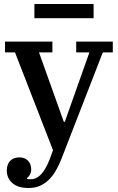

<svg xmlns="http://www.w3.org/2000/svg" viewBox="-20 -728 590 960"><path d="M123 212Q69 212 41.5 187Q14 162 14 125Q14 94 30.5 76.5Q47 59 77 59Q105 59 120.5 76Q136 93 136 119Q136 134 129.5 145.5Q123 157 115 162V166Q120 168 124.5 168Q129 168 136 168Q190 168 229 67L245 23L55 -466H5V-520H242V-466H175L299 -119H304L427 -466H361V-520H544V-466H494L285 72Q274 99 259.5 124.5Q245 150 225.5 169.5Q206 189 181 200.5Q156 212 123 212ZM152 -708H448V-637H152Z"/></svg>

Font: IBM Plex Serif Medium
Style: Regular
Weight: 500
Designer: Mike Abbink, Paul van der Laan, Pieter van Rosmalen
Foundry: Bold Monday
Version: Version 2.5